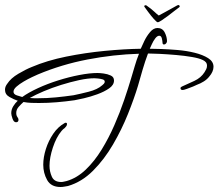

<svg xmlns="http://www.w3.org/2000/svg" viewBox="-29 -726 874 768"><path d="M679 -704Q683 -706 684 -706Q688 -706 689.5 -702.5Q691 -699 688 -697Q682 -693 669.5 -683Q657 -673 643 -662.5Q629 -652 617.5 -644.5Q606 -637 602 -637Q598 -637 586 -650.5Q574 -664 563.5 -678.5Q553 -693 550 -697Q548 -699 548 -700Q548 -705 553 -705Q556 -705 557 -704Q577 -690 588 -679.5Q599 -669 606 -664Q612 -667 626.5 -675Q641 -683 656.5 -691.5Q672 -700 679 -704ZM213 22Q175 22 159.5 -6Q144 -34 144 -67Q144 -97 154.5 -130Q165 -163 184 -191Q203 -219 230 -234Q231 -235 234 -235Q239 -235 239 -230Q239 -225 236 -221Q233 -217 230 -214Q226 -211 223 -208.5Q220 -206 217 -202Q196 -177 182.5 -136Q169 -95 169 -63Q169 -40 178.5 -19Q188 2 216 2Q221 2 227 0.5Q233 -1 238 -2Q279 -14 314 -47.5Q349 -81 377.5 -127.5Q406 -174 428.5 -225.5Q451 -277 467.5 -325.5Q484 -374 495 -411Q503 -437 510 -461.5Q517 -486 527 -511Q425 -508 321 -488Q217 -468 122 -428Q115 -425 99 -417.5Q83 -410 66 -400Q49 -390 37 -379.5Q25 -369 25 -359Q25 -349 38.5 -344.5Q52 -340 60 -338Q85 -356 123 -373.5Q161 -391 204 -404.5Q247 -418 288.5 -426Q330 -434 361 -434Q370 -434 385.5 -432Q401 -430 414 -424Q427 -418 427 -404Q427 -386 407.5 -372.5Q388 -359 360.5 -349Q333 -339 307 -333Q281 -327 269 -325Q234 -320 198 -317Q162 -314 127 -314Q112 -314 96.5 -314.5Q81 -315 65 -318Q56 -310 46 -299Q36 -288 36 -274Q36 -264 40.5 -258Q45 -252 45 -247Q45 -237 35 -237Q26 -237 21 -251.5Q16 -266 16 -273Q16 -288 24 -301Q32 -314 42 -323Q27 -328 9 -338Q-9 -348 -9 -367Q-9 -374 -6.5 -380Q-4 -386 0 -391Q14 -413 44.5 -431Q75 -449 98 -458Q159 -484 235.5 -499.5Q312 -515 390.5 -522.5Q469 -530 534 -531Q539 -543 548.5 -562.5Q558 -582 571.5 -598Q585 -614 601 -614Q621 -614 630 -596Q639 -578 639 -561Q639 -557 635.5 -552.5Q632 -548 627 -548Q621 -548 621 -556Q621 -561 618.5 -572Q616 -583 608 -583Q600 -583 592 -572.5Q584 -562 578.5 -549.5Q573 -537 570 -531Q585 -531 615 -530Q645 -529 681 -526Q717 -523 749.5 -515Q782 -507 803.5 -493.5Q825 -480 825 -459Q825 -449 820.5 -439Q816 -429 809 -421Q800 -409 786.5 -400.5Q773 -392 759 -387Q756 -385 743.5 -380Q731 -375 718.5 -370.5Q706 -366 702 -366Q693 -366 693 -373Q693 -376 695 -377.5Q697 -379 699 -380Q722 -390 748.5 -402.5Q775 -415 789 -437Q793 -443 796 -449.5Q799 -456 799 -463Q799 -472 794 -477.5Q789 -483 782 -486Q768 -493 739 -498Q710 -503 675.5 -506Q641 -509 610.5 -510.5Q580 -512 563 -512Q551 -480 541.5 -447.5Q532 -415 523 -383Q508 -333 483 -270.5Q458 -208 423 -148Q388 -88 343 -43Q298 2 243 18Q236 19 228.5 20.5Q221 22 213 22ZM123 -333Q159 -333 194.5 -336.5Q230 -340 265 -345Q290 -350 325.5 -359Q361 -368 380 -385Q383 -387 386.5 -391Q390 -395 390 -399Q390 -406 381.5 -408.5Q373 -411 363 -412Q353 -413 349 -413Q322 -413 287.5 -405.5Q253 -398 216 -386.5Q179 -375 146 -361Q113 -347 90 -334Q99 -333 107.5 -333Q116 -333 123 -333Z"/></svg>

Font: Sassy Frass
Style: Regular
Weight: 400
Designer: Robert E. Leuschke
Foundry: Robert E. Leuschke
Version: Version 1.010; ttfautohint (v1.8.3)